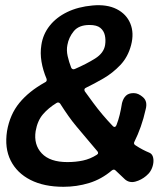

<svg xmlns="http://www.w3.org/2000/svg" viewBox="-20 -698 642 738"><path d="M224 20Q149 20 97 -6.5Q45 -33 21 -81Q-3 -129 7 -194Q18 -258 54.5 -302.5Q91 -347 152 -381Q162 -385 159 -395Q145 -428 139.5 -461Q134 -494 139 -525Q145 -566 170.5 -598.5Q196 -631 238 -651.5Q280 -672 336 -677Q391 -682 428.5 -663Q466 -644 481 -607.5Q496 -571 484 -525Q472 -479 442.5 -448Q413 -417 377.5 -396.5Q342 -376 311 -361Q301 -357 306 -347Q322 -325 338.5 -302.5Q355 -280 374 -257.5Q393 -235 414 -213Q418 -209 422 -210.5Q426 -212 428 -218Q435 -236 440 -256.5Q445 -277 449 -302Q454 -321 464.5 -330.5Q475 -340 492 -340H495Q512 -340 530 -324Q548 -308 540 -278Q532 -242 521 -211Q510 -180 497 -154Q492 -145 500 -140Q515 -130 528.5 -123Q542 -116 552 -112Q563 -108 567 -97.5Q571 -87 569.5 -73Q568 -59 561.5 -46Q555 -33 545 -25L542 -22Q523 -6 500.5 0Q478 6 461 -8Q451 -17 442.5 -25.5Q434 -34 424 -43Q418 -49 410 -43Q370 -9 322.5 5.5Q275 20 224 20ZM239 -75Q271 -75 299 -81Q327 -87 352 -103Q357 -106 357 -110Q357 -114 354 -117Q327 -149 308 -171.5Q289 -194 273.5 -212.5Q258 -231 243.5 -251.5Q229 -272 211 -300Q205 -307 197 -302Q166 -283 145 -258.5Q124 -234 117 -194Q109 -142 140.5 -108.5Q172 -75 239 -75ZM268 -433Q312 -452 345.5 -473Q379 -494 384 -525Q387 -545 383 -562.5Q379 -580 365.5 -591Q352 -602 324 -602Q283 -602 263.5 -578Q244 -554 239 -525Q235 -505 240 -482.5Q245 -460 254 -437Q259 -429 268 -433Z"/></svg>

Font: Winky Sans
Style: Italic
Weight: 400
Italic angle: -8.97852°
Designer: Simon Atzbach
Foundry: typofactur
Version: Version 1.205